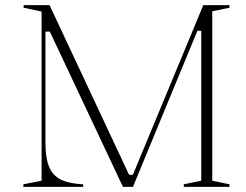

<svg xmlns="http://www.w3.org/2000/svg" viewBox="-20 -728 959 748"><path d="M71 0V-10L142 -24V-683L72 -698V-708H173L488 -36L478 -47H503L493 -36L772 -708H874V-698L807 -684V-24L874 -10V0H696V-10L764 -24V-608H749L498 0H459L174 -605H157V-174Q157 -142 161 -116.5Q165 -91 174 -72Q183 -53 199.5 -39.5Q216 -26 242 -19Q268 -12 304 -10V0Z"/></svg>

Font: Kalnia ExtraLight
Style: Regular
Weight: 250
Designer: Frida Medrano
Foundry: Frida Medrano
Version: Version 1.105